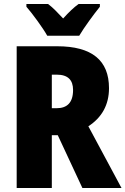

<svg xmlns="http://www.w3.org/2000/svg" viewBox="-20 -947 632 967"><path d="M218 -767H379C403 -808 453 -876 483 -913V-927H376C352 -910 327 -886 298 -854C269 -885 246 -909 222 -927H113V-913C143 -879 197 -805 218 -767ZM268 -714H64V0H241V-266H271L395 0H592L425 -311C493 -355 529 -419 529 -503C529 -643 443 -714 268 -714ZM266 -571C322 -571 348 -544 348 -494C348 -430 318 -402 265 -402H241V-571Z"/></svg>

Font: Noto Sans Thai Looped Condensed Black
Style: Regular
Weight: 900
Width: 3
Designer: Sasikarn Vongin, Ben Mitchell
Foundry: The Fontpad Ltd
Version: Version 1.001